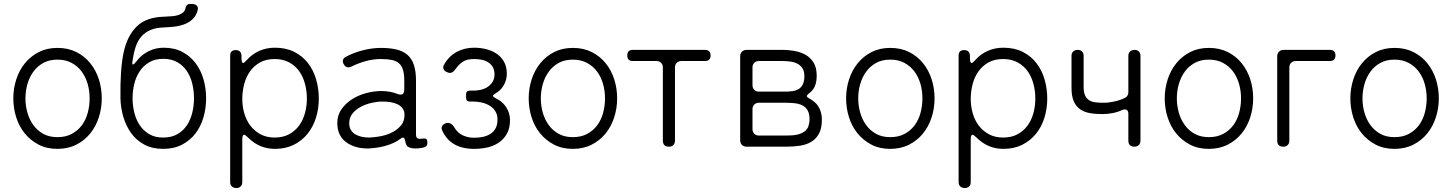

<svg xmlns="http://www.w3.org/2000/svg" viewBox="-20 -738 7306 966"><path d="M269 11Q215 11 174 -10.5Q133 -32 104.5 -67Q76 -102 61.5 -148Q47 -194 47 -243Q47 -293 62 -339Q77 -385 105.5 -420Q134 -455 175 -476Q216 -497 269 -497Q323 -497 364.5 -476Q406 -455 434.5 -419.5Q463 -384 477.5 -338.5Q492 -293 492 -243Q492 -193 477 -147Q462 -101 433.5 -66Q405 -31 363.5 -10Q322 11 269 11ZM269 -48Q311 -48 341.5 -64.5Q372 -81 392 -108Q412 -135 421.5 -170.5Q431 -206 431 -243Q431 -281 421 -316Q411 -351 391 -378Q371 -405 340.5 -421.5Q310 -438 269 -438Q228 -438 198 -421.5Q168 -405 148 -377.5Q128 -350 118 -315Q108 -280 108 -243Q108 -206 118 -171Q128 -136 148 -108.5Q168 -81 198 -64.5Q228 -48 269 -48Z M801 11Q746 11 706 -10.5Q666 -32 640 -68Q614 -104 600.5 -150Q587 -196 586 -244Q585 -318 589 -375Q593 -432 602 -474Q620 -558 668 -605Q716 -652 806 -654Q829 -655 846.5 -656.5Q864 -658 876 -662Q891 -667 901 -675Q911 -683 914 -700Q919 -718 934 -718H947Q961 -718 969.5 -710Q978 -702 975 -688Q968 -660 950 -642.5Q932 -625 908 -616Q884 -607 857.5 -604Q831 -601 806 -600Q765 -599 737 -587Q709 -575 691 -554Q673 -533 663 -503.5Q653 -474 648 -438Q643 -415 648 -413.5Q653 -412 667 -430Q691 -462 727 -480Q763 -498 803 -498Q858 -498 898 -476.5Q938 -455 964.5 -419.5Q991 -384 1004 -338.5Q1017 -293 1017 -244Q1017 -193 1003.5 -147Q990 -101 963 -66Q936 -31 895.5 -10Q855 11 801 11ZM801 -46Q843 -46 872.5 -63Q902 -80 920.5 -108Q939 -136 947.5 -171.5Q956 -207 956 -244Q956 -281 947.5 -316.5Q939 -352 920.5 -380Q902 -408 872.5 -425Q843 -442 801 -442Q760 -442 730.5 -424.5Q701 -407 682.5 -379Q664 -351 655.5 -315.5Q647 -280 647 -244Q647 -208 655.5 -172.5Q664 -137 682.5 -109Q701 -81 730 -63.5Q759 -46 801 -46Z M1138 178V-458Q1138 -486 1166 -486Q1193 -486 1195 -458V-443Q1196 -421 1203 -421Q1209 -421 1220 -434Q1248 -466 1284.5 -482Q1321 -498 1363 -498Q1419 -498 1460.5 -477Q1502 -456 1529.5 -420.5Q1557 -385 1570.5 -338.5Q1584 -292 1584 -242Q1584 -191 1569.5 -145Q1555 -99 1527 -64.5Q1499 -30 1458 -9.5Q1417 11 1363 11Q1285 11 1228 -46Q1214 -60 1208 -60Q1199 -60 1199 -36V178Q1199 192 1191 200Q1183 208 1169 208Q1155 208 1146.5 200Q1138 192 1138 178ZM1362 -46Q1404 -46 1434.5 -62.5Q1465 -79 1485 -106.5Q1505 -134 1514.5 -169.5Q1524 -205 1524 -242Q1524 -280 1514.5 -316Q1505 -352 1485.5 -379.5Q1466 -407 1435 -424Q1404 -441 1362 -441Q1319 -441 1288.5 -424Q1258 -407 1238 -379Q1218 -351 1208.5 -314.5Q1199 -278 1199 -240Q1199 -203 1209 -168Q1219 -133 1239.5 -106Q1260 -79 1290.5 -62.5Q1321 -46 1362 -46Z M1834 9Q1765 10 1721 -23Q1677 -56 1677 -119Q1677 -159 1698.5 -189Q1720 -219 1752.5 -239.5Q1785 -260 1824 -270Q1863 -280 1897 -280Q1942 -280 1978 -266Q1987 -262 1996 -262Q2014 -262 2014 -289V-332Q2014 -365 2007.5 -386.5Q2001 -408 1987 -420Q1973 -432 1950.5 -436.5Q1928 -441 1896 -441Q1858 -441 1820 -430.5Q1782 -420 1748 -403Q1738 -399 1733 -399Q1718 -399 1710 -414Q1703 -425 1705.5 -435.5Q1708 -446 1720 -452Q1738 -462 1760 -470.5Q1782 -479 1805.5 -485Q1829 -491 1852 -494Q1875 -497 1896 -497Q1941 -497 1974.5 -489Q2008 -481 2030 -462Q2052 -443 2062.5 -411Q2073 -379 2073 -332V-62Q2073 -43 2084 -41Q2087 -39 2093.5 -39.5Q2100 -40 2109 -41Q2130 -44 2130 -24V-16Q2130 -3 2117 2L2103 6Q2087 9 2071 9Q2038 9 2027 -5Q2021 -14 2018 -31Q2015 -46 2007 -46Q2003 -46 1995 -40Q1980 -28 1960 -19Q1940 -10 1918.5 -4Q1897 2 1875 5Q1853 8 1834 9ZM1837 -46Q1858 -47 1879.5 -50Q1901 -53 1921 -59Q1941 -65 1959.5 -75.5Q1978 -86 1993 -102Q2017 -127 2015 -166Q2012 -197 1981 -213Q1949 -228 1901 -227Q1878 -227 1849.5 -220.5Q1821 -214 1796 -201Q1771 -188 1754 -167.5Q1737 -147 1737 -118Q1737 -97 1746 -83Q1755 -69 1769.5 -61Q1784 -53 1801.5 -49.5Q1819 -46 1837 -46Z M2365 11Q2247 11 2205 -81Q2199 -93 2204.5 -103.5Q2210 -114 2223 -118Q2236 -122 2246.5 -116.5Q2257 -111 2264 -100Q2280 -71 2306.5 -58Q2333 -45 2365 -45Q2389 -45 2410 -49.5Q2431 -54 2447.5 -64.5Q2464 -75 2473.5 -92.5Q2483 -110 2483 -137Q2483 -161 2472 -178.5Q2461 -196 2443.5 -206.5Q2426 -217 2404.5 -222Q2383 -227 2362 -227H2344Q2325 -227 2325 -246V-264Q2325 -282 2344 -282H2362Q2381 -282 2400 -286.5Q2419 -291 2434 -301Q2449 -311 2458.5 -326.5Q2468 -342 2468 -364Q2468 -386 2459 -401Q2450 -416 2435.5 -425Q2421 -434 2402.5 -437.5Q2384 -441 2365 -441Q2330 -441 2309.5 -428Q2289 -415 2270 -388Q2258 -371 2243 -371Q2239 -371 2229 -375Q2216 -380 2211.5 -391Q2207 -402 2215 -414Q2239 -456 2278 -477Q2317 -498 2365 -498Q2397 -498 2426.5 -490.5Q2456 -483 2479 -467.5Q2502 -452 2516 -427Q2530 -402 2530 -366Q2530 -337 2515 -310Q2500 -283 2474 -269Q2460 -260 2460 -255.5Q2460 -251 2475 -243Q2507 -229 2526.5 -199Q2546 -169 2546 -134Q2546 -94 2531 -66.5Q2516 -39 2491 -21.5Q2466 -4 2433.5 3.5Q2401 11 2365 11Z M2862 11Q2808 11 2767 -10.5Q2726 -32 2697.5 -67Q2669 -102 2654.5 -148Q2640 -194 2640 -243Q2640 -293 2655 -339Q2670 -385 2698.5 -420Q2727 -455 2768 -476Q2809 -497 2862 -497Q2916 -497 2957.5 -476Q2999 -455 3027.5 -419.5Q3056 -384 3070.5 -338.5Q3085 -293 3085 -243Q3085 -193 3070 -147Q3055 -101 3026.5 -66Q2998 -31 2956.5 -10Q2915 11 2862 11ZM2862 -48Q2904 -48 2934.5 -64.5Q2965 -81 2985 -108Q3005 -135 3014.5 -170.5Q3024 -206 3024 -243Q3024 -281 3014 -316Q3004 -351 2984 -378Q2964 -405 2933.5 -421.5Q2903 -438 2862 -438Q2821 -438 2791 -421.5Q2761 -405 2741 -377.5Q2721 -350 2711 -315Q2701 -280 2701 -243Q2701 -206 2711 -171Q2721 -136 2741 -108.5Q2761 -81 2791 -64.5Q2821 -48 2862 -48Z M3315 -31V-399Q3315 -413 3306 -422Q3297 -431 3283 -431H3164Q3136 -431 3136 -459Q3136 -487 3164 -487H3527Q3555 -487 3555 -459Q3555 -431 3527 -431H3408Q3394 -431 3385 -422Q3376 -413 3376 -399V-31Q3376 -17 3368 -8.5Q3360 0 3346 0Q3315 0 3315 -31Z M3704 -32V-455Q3704 -469 3713 -478Q3722 -487 3736 -487H3916Q3949 -487 3980.5 -481Q4012 -475 4036 -460.5Q4060 -446 4074.5 -421Q4089 -396 4089 -357Q4089 -328 4080.5 -306Q4072 -284 4049 -267Q4039 -259 4039.5 -254Q4040 -249 4051 -243Q4072 -232 4089 -214Q4115 -182 4115 -135Q4115 -93 4101 -66.5Q4087 -40 4062.5 -25Q4038 -10 4005.5 -5Q3973 0 3937 0H3736Q3722 0 3713 -9Q3704 -18 3704 -32ZM3798 -277H3930Q3952 -277 3970 -280Q3988 -283 4000.5 -291.5Q4013 -300 4020 -315.5Q4027 -331 4027 -355Q4027 -380 4017 -395Q4007 -410 3991 -418Q3975 -426 3955 -428.5Q3935 -431 3914 -431H3798Q3784 -431 3775 -422Q3766 -413 3766 -399V-309Q3766 -295 3775 -286Q3784 -277 3798 -277ZM3798 -56H3934Q3948 -56 3964.5 -57Q3981 -58 3996.5 -62Q4012 -66 4025 -74.5Q4038 -83 4045 -97Q4053 -118 4053 -138Q4053 -166 4043.5 -182.5Q4034 -199 4017.5 -207.5Q4001 -216 3979.5 -218.5Q3958 -221 3934 -221H3798Q3784 -221 3775 -212Q3766 -203 3766 -189V-88Q3766 -74 3775 -65Q3784 -56 3798 -56Z M4459 11Q4405 11 4364 -10.5Q4323 -32 4294.5 -67Q4266 -102 4251.5 -148Q4237 -194 4237 -243Q4237 -293 4252 -339Q4267 -385 4295.5 -420Q4324 -455 4365 -476Q4406 -497 4459 -497Q4513 -497 4554.5 -476Q4596 -455 4624.5 -419.5Q4653 -384 4667.5 -338.5Q4682 -293 4682 -243Q4682 -193 4667 -147Q4652 -101 4623.5 -66Q4595 -31 4553.5 -10Q4512 11 4459 11ZM4459 -48Q4501 -48 4531.5 -64.5Q4562 -81 4582 -108Q4602 -135 4611.5 -170.5Q4621 -206 4621 -243Q4621 -281 4611 -316Q4601 -351 4581 -378Q4561 -405 4530.5 -421.5Q4500 -438 4459 -438Q4418 -438 4388 -421.5Q4358 -405 4338 -377.5Q4318 -350 4308 -315Q4298 -280 4298 -243Q4298 -206 4308 -171Q4318 -136 4338 -108.5Q4358 -81 4388 -64.5Q4418 -48 4459 -48Z M4803 178V-458Q4803 -486 4831 -486Q4858 -486 4860 -458V-443Q4861 -421 4868 -421Q4874 -421 4885 -434Q4913 -466 4949.5 -482Q4986 -498 5028 -498Q5084 -498 5125.5 -477Q5167 -456 5194.5 -420.5Q5222 -385 5235.5 -338.5Q5249 -292 5249 -242Q5249 -191 5234.5 -145Q5220 -99 5192 -64.5Q5164 -30 5123 -9.5Q5082 11 5028 11Q4950 11 4893 -46Q4879 -60 4873 -60Q4864 -60 4864 -36V178Q4864 192 4856 200Q4848 208 4834 208Q4820 208 4811.5 200Q4803 192 4803 178ZM5027 -46Q5069 -46 5099.5 -62.5Q5130 -79 5150 -106.5Q5170 -134 5179.5 -169.5Q5189 -205 5189 -242Q5189 -280 5179.5 -316Q5170 -352 5150.5 -379.5Q5131 -407 5100 -424Q5069 -441 5027 -441Q4984 -441 4953.5 -424Q4923 -407 4903 -379Q4883 -351 4873.5 -314.5Q4864 -278 4864 -240Q4864 -203 4874 -168Q4884 -133 4904.5 -106Q4925 -79 4955.5 -62.5Q4986 -46 5027 -46Z M5657 -31V-165Q5657 -180 5649 -185Q5641 -190 5627 -185Q5604 -174 5578 -169Q5552 -164 5526 -164Q5489 -164 5460.5 -169.5Q5432 -175 5412 -190Q5392 -205 5381.5 -230.5Q5371 -256 5371 -296V-457Q5371 -471 5379.5 -479Q5388 -487 5402 -487Q5416 -487 5424 -479Q5432 -471 5432 -457V-300Q5432 -274 5439 -258.5Q5446 -243 5458.5 -234.5Q5471 -226 5489.5 -223.5Q5508 -221 5532 -221Q5558 -221 5587.5 -227.5Q5617 -234 5640 -246Q5648 -249 5652.5 -257Q5657 -265 5657 -273V-457Q5657 -471 5665.5 -479Q5674 -487 5688 -487Q5702 -487 5710 -479Q5718 -471 5718 -457V-31Q5718 -17 5710 -8.5Q5702 0 5688 0Q5657 0 5657 -31Z M6062 11Q6008 11 5967 -10.5Q5926 -32 5897.5 -67Q5869 -102 5854.5 -148Q5840 -194 5840 -243Q5840 -293 5855 -339Q5870 -385 5898.5 -420Q5927 -455 5968 -476Q6009 -497 6062 -497Q6116 -497 6157.5 -476Q6199 -455 6227.5 -419.5Q6256 -384 6270.5 -338.5Q6285 -293 6285 -243Q6285 -193 6270 -147Q6255 -101 6226.5 -66Q6198 -31 6156.5 -10Q6115 11 6062 11ZM6062 -48Q6104 -48 6134.5 -64.5Q6165 -81 6185 -108Q6205 -135 6214.5 -170.5Q6224 -206 6224 -243Q6224 -281 6214 -316Q6204 -351 6184 -378Q6164 -405 6133.5 -421.5Q6103 -438 6062 -438Q6021 -438 5991 -421.5Q5961 -405 5941 -377.5Q5921 -350 5911 -315Q5901 -280 5901 -243Q5901 -206 5911 -171Q5921 -136 5941 -108.5Q5961 -81 5991 -64.5Q6021 -48 6062 -48Z M6406 -31V-455Q6406 -469 6415 -478Q6424 -487 6438 -487H6671Q6699 -487 6699 -459Q6699 -431 6671 -431H6499Q6485 -431 6476 -422Q6467 -413 6467 -399V-31Q6467 -17 6459 -8.5Q6451 0 6437 0Q6406 0 6406 -31Z M6996 11Q6942 11 6901 -10.5Q6860 -32 6831.5 -67Q6803 -102 6788.5 -148Q6774 -194 6774 -243Q6774 -293 6789 -339Q6804 -385 6832.5 -420Q6861 -455 6902 -476Q6943 -497 6996 -497Q7050 -497 7091.5 -476Q7133 -455 7161.5 -419.5Q7190 -384 7204.5 -338.5Q7219 -293 7219 -243Q7219 -193 7204 -147Q7189 -101 7160.5 -66Q7132 -31 7090.5 -10Q7049 11 6996 11ZM6996 -48Q7038 -48 7068.5 -64.5Q7099 -81 7119 -108Q7139 -135 7148.5 -170.5Q7158 -206 7158 -243Q7158 -281 7148 -316Q7138 -351 7118 -378Q7098 -405 7067.5 -421.5Q7037 -438 6996 -438Q6955 -438 6925 -421.5Q6895 -405 6875 -377.5Q6855 -350 6845 -315Q6835 -280 6835 -243Q6835 -206 6845 -171Q6855 -136 6875 -108.5Q6895 -81 6925 -64.5Q6955 -48 6996 -48Z"/></svg>

Font: Higure Gothic
Style: Regular
Weight: 400
Designer: Yoshimichi Ohira
Foundry: Positype
Version: Version 1.000